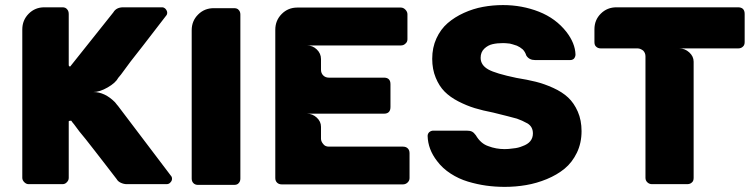

<svg xmlns="http://www.w3.org/2000/svg" viewBox="-20 -729 2976 757"><path d="M348.1 -366.2Q393.1 -366.2 433.1 -326.2Q435.1 -324.2 437.5 -320.8Q439.9 -317.4 441.7 -315.4Q443.4 -313.5 444.8 -312L653.8 -36.1Q658.2 -31.7 658.2 -23.9Q658.2 -16.1 651.9 -9.8Q646.5 -2.9 636.2 -2.9H480Q468.3 -2.9 456.5 -8.3Q444.8 -13.7 439.9 -22.9Q423.8 -44.4 395.3 -80.8Q366.7 -117.2 355 -132.8Q323.2 -172.9 317.9 -180.2Q290.5 -212.4 272 -238.8Q263.2 -249 261.2 -252.9H256.8Q251 -252.9 251 -250V-27.8Q251 -18.1 244.1 -11.2Q237.3 -2.9 226.1 -2.9H92.8Q83.5 -2.9 75.7 -10.7Q67.9 -18.6 67.9 -27.8V-612.8Q67.9 -649.4 93 -674.8Q118.2 -700.2 154.8 -700.2H226.1Q238.3 -700.2 244.1 -692.9Q251 -686 251 -673.8V-473.1Q251 -466.8 256.8 -466.8L426.8 -680.2Q438.5 -700.2 465.8 -700.2H619.1Q626.5 -700.2 632.8 -693.8Q639.2 -686 639.2 -679.2Q639.2 -671.4 634.8 -667Q590.8 -610.4 543 -547.9Q490.2 -481.9 457 -435.1Q454.6 -432.1 452.1 -429.2Q449.7 -426.3 448.5 -424.8Q447.3 -423.3 446.8 -422.9Q436 -402.3 404.5 -384.3Q373 -366.2 348.1 -366.2Z M735.8 -24.9V-609.9Q735.8 -646.5 761 -671.6Q786.1 -696.8 822.8 -696.8H902.8Q915.5 -696.8 920.9 -689.9Q927.7 -683.1 927.7 -671.9V-24.9Q927.7 -13.7 920.9 -6.8Q915.5 0 902.8 0H760.7Q749.5 0 742.7 -6.8Q735.8 -13.7 735.8 -24.9Z M1065.4 -26.9V-611.8Q1065.4 -648.4 1090.6 -673.8Q1115.7 -699.2 1152.3 -699.2H1560.5Q1570.3 -699.2 1578.4 -690.9Q1586.4 -682.6 1586.4 -672.9V-574.2Q1586.4 -563.5 1578.6 -557.1Q1571.3 -549.8 1560.5 -549.8H1190.4Q1212.9 -549.8 1229.2 -533.9Q1245.6 -518.1 1245.6 -496.1V-454.1Q1245.6 -440.4 1254.4 -431.6Q1263.2 -422.9 1276.4 -422.9H1493.7Q1519.5 -422.9 1519.5 -397V-307.1Q1519.5 -280.8 1493.7 -280.8H1190.4Q1211.9 -280.8 1228.8 -265.4Q1245.6 -250 1245.6 -229V-182.1Q1245.6 -171.4 1254.4 -161.1Q1261.7 -150.9 1276.4 -150.9H1568.4Q1580.6 -150.9 1587.6 -144Q1594.7 -137.2 1594.7 -125V-26.9Q1594.7 -16.6 1586.9 -9.3Q1579.1 -2 1568.4 -2H1090.8Q1079.6 -2 1072.5 -8.8Q1065.4 -15.6 1065.4 -26.9Z M2272.9 -211.9Q2272.9 -165 2254.4 -126.7Q2235.8 -88.4 2206.1 -64Q2176.3 -39.6 2136 -22.9Q2095.7 -6.3 2054.4 0.7Q2013.2 7.8 1970.2 7.8Q1932.6 7.8 1897.2 2.9Q1861.8 -2 1825.2 -12.9Q1788.6 -23.9 1756.6 -44.7Q1724.6 -65.4 1703.1 -94.2Q1667.5 -140.1 1666 -192.9Q1666 -201.7 1672.4 -208Q1679.7 -213.9 1688 -213.9H1820.3Q1833.5 -213.9 1841.1 -210Q1848.6 -206.1 1856 -195.8Q1875.5 -162.6 1905.3 -152.8Q1935.5 -141.1 1970.2 -141.1Q1984.9 -141.1 2004.4 -144Q2022.9 -145.5 2040 -152.8Q2081.1 -167 2081.1 -203.1Q2081.1 -229 2060.1 -242.2Q2038.1 -254.4 2018.1 -261.2Q1990.2 -269 1924.3 -285.2Q1883.8 -293 1851.8 -302.7Q1819.8 -312.5 1787.1 -329.3Q1754.4 -346.2 1732.9 -367.9Q1711.4 -389.6 1697.8 -422.9Q1684.1 -456.1 1684.1 -497.1Q1684.1 -541.5 1700.7 -577.6Q1717.3 -613.8 1744.9 -637.7Q1772.5 -661.6 1809.1 -678.2Q1845.7 -694.8 1884.3 -701.9Q1922.9 -709 1963.4 -709Q2038.1 -709 2104.7 -682.9Q2171.4 -656.7 2213.4 -603Q2247.6 -558.6 2249 -514.2Q2249 -505.4 2243.2 -498Q2237.3 -492.2 2228 -492.2H2089.4Q2066.4 -492.2 2055.2 -509.8Q2050.3 -524.9 2041 -534.2Q2030.3 -543.5 2018.1 -548.8Q1999 -555.2 1990.2 -557.1Q1972.7 -559.1 1963.4 -559.1Q1940.4 -559.1 1922.1 -554.9Q1903.8 -550.8 1889.4 -537.1Q1875 -523.4 1875 -501Q1875 -472.2 1905.3 -455.1Q1934.1 -439 2016.1 -421.9Q2059.1 -415 2092.5 -406.7Q2126 -398.4 2161.4 -382.3Q2196.8 -366.2 2220 -344.5Q2243.2 -322.8 2258.1 -288.8Q2272.9 -254.9 2272.9 -211.9Z M2410.6 -700.2H2889.6Q2916 -700.2 2916 -673.8V-563Q2916 -550.8 2908.7 -544.9Q2901.9 -538.1 2889.6 -538.1H2658.7Q2680.2 -538.1 2697.5 -522.5Q2714.8 -506.8 2714.8 -485.8V-27.8Q2714.8 -15.1 2708 -9.8Q2701.2 -2.9 2689 -2.9H2550.8Q2540 -2.9 2532.5 -10Q2524.9 -17.1 2524.9 -27.8V-506.8Q2524.9 -520.5 2515.6 -529.8Q2503.9 -538.1 2494.6 -538.1H2349.6Q2337.4 -538.1 2330.6 -544.9Q2323.7 -550.3 2323.7 -563V-613.8Q2323.7 -650.4 2348.9 -675.3Q2374 -700.2 2410.6 -700.2Z"/></svg>

Font: Cunia
Style: Bold
Weight: 700
Designer: Alejo Bergmann, Denis Ignatov
Foundry: Hubert & Fischer
Version: Version 1.00 February 21, 2019, initial release